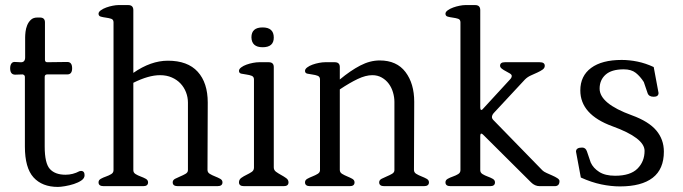

<svg xmlns="http://www.w3.org/2000/svg" viewBox="-20 -733 2689 756"><path d="M313 -43Q313 -31 300.5 -22.5Q288 -14 271 -8.5Q254 -3 236 0Q218 3 208 3Q146 3 112 -34.5Q78 -72 78 -156V-430Q78 -438 69 -440L40 -439Q20 -439 20 -464Q20 -476 25 -483Q30 -490 40 -489L59 -488Q79 -486 79 -507V-586Q79 -595 80.5 -608Q82 -621 87 -633.5Q92 -646 101.5 -655Q111 -664 127 -664H137Q157 -664 157 -645V-498Q157 -488 166 -488L245 -489Q264 -489 264 -464Q264 -440 245 -440H166Q156 -440 156 -430V-156Q156 -90 176.5 -67.5Q197 -45 238 -45Q267 -45 293 -59Q295 -59 296 -59.5Q297 -60 299 -60Q313 -60 313 -43Z M856 -15Q856 0 836 0H680Q660 0 660 -15Q660 -24 669.5 -29Q679 -34 690 -38.5Q701 -43 710.5 -48.5Q720 -54 720 -63V-329Q720 -350 712.5 -369.5Q705 -389 691 -404Q677 -419 656.5 -428Q636 -437 610 -437Q565 -437 505 -407V-63Q505 -53 514 -47.5Q523 -42 534 -38Q545 -34 554 -29Q563 -24 563 -15Q563 0 544 0H388Q368 0 368 -15Q368 -24 377 -29Q386 -34 397.5 -38Q409 -42 418 -47.5Q427 -53 427 -63V-645Q427 -656 418 -659Q409 -662 397.5 -663.5Q386 -665 377 -667.5Q368 -670 368 -679Q368 -686 377 -692.5Q386 -699 398.5 -703.5Q411 -708 424 -710.5Q437 -713 446 -713H485Q505 -713 505 -693V-446Q574 -494 641 -494Q719 -494 758.5 -450.5Q798 -407 798 -329L797 -64Q797 -54 806 -48.5Q815 -43 826.5 -38.5Q838 -34 847 -29Q856 -24 856 -15Z M1058 -585Q1058 -547 1014 -547Q971 -547 970 -586Q970 -625 1014 -625Q1058 -625 1058 -585ZM1116 -15Q1116 0 1097 0H941Q921 0 921 -15Q921 -26 930 -32.5Q939 -39 950.5 -44.5Q962 -50 971 -56Q980 -62 980 -73V-420Q980 -431 971 -434.5Q962 -438 950.5 -439.5Q939 -441 930 -443Q921 -445 921 -454Q921 -461 929.5 -467.5Q938 -474 950.5 -478.5Q963 -483 976.5 -485.5Q990 -488 1000 -488H1038Q1058 -488 1058 -469V-74Q1058 -63 1067 -56.5Q1076 -50 1087 -44Q1098 -38 1107 -31.5Q1116 -25 1116 -15Z M1669 -15Q1669 0 1649 0H1493Q1473 0 1473 -15Q1473 -24 1482.5 -29Q1492 -34 1503 -38.5Q1514 -43 1523.5 -48.5Q1533 -54 1533 -63V-332Q1533 -350 1527.5 -369Q1522 -388 1511 -403Q1500 -418 1483.5 -427.5Q1467 -437 1446 -437Q1420 -437 1388.5 -422Q1357 -407 1318 -381V-64Q1318 -54 1327 -48.5Q1336 -43 1347 -38.5Q1358 -34 1367 -29Q1376 -24 1376 -15Q1376 0 1357 0H1201Q1181 0 1181 -15Q1181 -24 1190 -29Q1199 -34 1210.5 -38.5Q1222 -43 1231 -48.5Q1240 -54 1240 -63V-420Q1240 -431 1231 -434.5Q1222 -438 1210.5 -439.5Q1199 -441 1190 -443Q1181 -445 1181 -454Q1181 -461 1189.5 -467.5Q1198 -474 1210.5 -478.5Q1223 -483 1236.5 -485.5Q1250 -488 1260 -488H1298Q1318 -488 1318 -469V-420Q1360 -455 1398.5 -475Q1437 -495 1475 -495Q1542 -495 1576.5 -449.5Q1611 -404 1611 -332L1610 -64Q1610 -54 1619 -48.5Q1628 -43 1639.5 -38.5Q1651 -34 1660 -29Q1669 -24 1669 -15Z M2183 -20Q2183 0 2164 0H2105Q2086 0 2071 -15L1883 -202Q1878 -207 1875 -207Q1871 -207 1871 -195V-63Q1871 -53 1880 -47.5Q1889 -42 1900 -38Q1911 -34 1920 -29Q1929 -24 1929 -15Q1929 0 1910 0H1754Q1734 0 1734 -15Q1734 -24 1743 -29Q1752 -34 1763.5 -38Q1775 -42 1784 -47.5Q1793 -53 1793 -63V-645Q1793 -656 1784 -659Q1775 -662 1763.5 -663.5Q1752 -665 1743 -667.5Q1734 -670 1734 -679Q1734 -686 1743 -692.5Q1752 -699 1764.5 -703.5Q1777 -708 1790 -710.5Q1803 -713 1812 -713H1851Q1871 -713 1871 -693V-312Q1871 -300 1875 -300Q1879 -300 1885 -308L1988 -420Q1995 -427 1995 -434Q1995 -439 1988 -443.5Q1981 -448 1972 -452.5Q1963 -457 1956 -462.5Q1949 -468 1949 -474Q1949 -488 1968 -488H2105Q2125 -488 2125 -474Q2125 -465 2116.5 -459Q2108 -453 2096 -447.5Q2084 -442 2070.5 -436Q2057 -430 2047 -420L1927 -291Q1917 -281 1917 -272Q1917 -266 1923 -260L2116 -62Q2121 -57 2132 -52Q2143 -47 2154.5 -42Q2166 -37 2174.5 -31.5Q2183 -26 2183 -20Z M2594 -136Q2594 -67 2550 -33Q2506 1 2421 1Q2386 1 2347.5 -7Q2309 -15 2267 -34L2248 -136Q2248 -152 2272 -152Q2286 -152 2291 -137L2306 -93Q2316 -71 2339.5 -56Q2363 -41 2402 -41Q2462 -41 2490 -69Q2518 -97 2518 -139Q2518 -190 2391 -236Q2265 -282 2265 -377Q2265 -434 2307.5 -465.5Q2350 -497 2428 -497Q2458 -497 2490 -490.5Q2522 -484 2554 -469L2573 -367Q2573 -352 2554 -352Q2535 -352 2530 -366L2515 -410Q2501 -432 2483.5 -446Q2466 -460 2436 -460Q2388 -460 2364.5 -439Q2341 -418 2341 -384Q2341 -325 2468 -279Q2534 -255 2564 -219.5Q2594 -184 2594 -136Z"/></svg>

Font: Jura
Style: Regular
Weight: 400
Designer: Ed Merritt
Foundry: Ten by Twenty
Version: Version 1.007